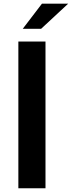

<svg xmlns="http://www.w3.org/2000/svg" viewBox="-20 -1006 384 1026"><path d="M101.6 -852.1H199.7L344.2 -986.3H204.1ZM78.1 0H223.1V-784.2H78.1Z"/></svg>

Font: Decalotype SemiBold
Style: Regular
Weight: 600
Designer: Alfredo Marco Pradil
Foundry: Alfredo Marco Pradil
Version: Version 1.0